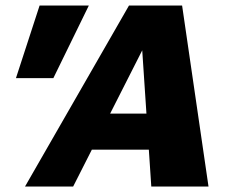

<svg xmlns="http://www.w3.org/2000/svg" viewBox="-20 -678 836 698"><path d="M530 0 493 -556H528L246 0H71L449 -658H642L738 0ZM213 -134 290 -265H591L627 -134ZM174 -394H38L124 -658H303Z"/></svg>

Font: Ysabeau Office Black
Style: Italic
Weight: 900
Italic angle: -12°
Designer: Christian Thalmann (Catharsis Fonts)
Version: Version 2.001;gftools[0.9.30]; featfreeze: tnum,lnum,ss02